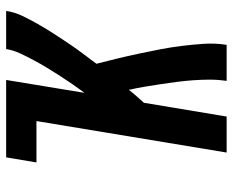

<svg xmlns="http://www.w3.org/2000/svg" viewBox="-88 -688 775 640"><g transform="rotate(-90 300.0 -367.5)"><path d="M112 0 217 -634H79L96 -735H354L311 -474Q326 -494 340.5 -515Q355 -536 368.5 -557Q382 -578 395 -599.5Q408 -621 420 -643.5Q432 -666 442.5 -688.5Q453 -711 457 -735H584Q580 -707 567.5 -681Q555 -655 540.5 -629.5Q526 -604 510 -579Q494 -554 477.5 -529.5Q461 -505 443.5 -481.5Q426 -458 408 -434Q417 -399 425.5 -364Q434 -329 441.5 -293.5Q449 -258 456 -222Q463 -186 467.5 -149.5Q472 -113 474.5 -75.5Q477 -38 471 0H351Q355 -28 355 -56Q355 -84 353 -111.5Q351 -139 347.5 -166Q344 -193 340 -219.5Q336 -246 331.5 -273Q327 -300 321 -326Q311 -313 300 -300.5Q289 -288 278 -276L232 0Z"/></g></svg>

Font: Zed Sans Extended
Style: Bold Italic
Weight: 700
Width: 7
Italic angle: -9°
Designer: Belleve Invis
Foundry: Belleve Invis
Version: Version 1.0.0; ttfautohint (v1.8.4)